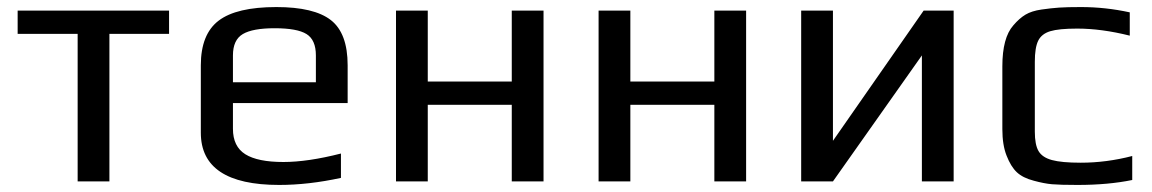

<svg xmlns="http://www.w3.org/2000/svg" viewBox="-20 -514 3264 544"><path d="M200 -418H30V-484H459V-418H290V0H200Z M549 -138V-329Q549 -417 599.5 -455.5Q650 -494 763 -494Q870 -494 917.5 -457Q965 -420 965 -329V-222H640V-149Q640 -99 675 -77Q710 -55 783 -55Q852 -55 946 -79V-10Q854 10 771 10Q549 10 549 -138ZM875 -281V-357Q875 -401 848.5 -417.5Q822 -434 758 -434Q696 -434 668 -417.5Q640 -401 640 -357V-281Z M1102 -484H1192V-283H1430V-484H1520V0H1430V-217H1192V0H1102Z M1676 -484H1766V-283H2004V-484H2094V0H2004V-217H1766V0H1676Z M2682 -484V0H2592V-357L2340 0H2250V-484H2340V-115L2597 -484Z M2820 0ZM2909 -2Q2878 -10 2861 -26Q2844 -42 2832 -73Q2820 -103 2820 -148V-326Q2820 -407 2851 -442Q2868 -462 2885.5 -472.5Q2903 -483 2931 -487Q2959 -491 2981 -492.5Q3003 -494 3043 -494Q3112 -494 3181 -479V-413Q3101 -433 3032 -433Q2980 -433 2955.5 -425.5Q2931 -418 2921.5 -398.5Q2912 -379 2912 -339V-141Q2912 -104 2922.5 -86Q2933 -68 2960.5 -60.5Q2988 -53 3042 -53Q3115 -53 3188 -72V-4Q3120 10 3033 10Q2983 10 2960.5 8Q2938 6 2909 -2Z"/></svg>

Font: Play
Style: Regular
Weight: 400
Designer: Jonas Hecksher (Cyrillic expansion: Cyreal)
Foundry: Jonas Hecksher, Playtype, e-types AS
Version: Version 2.101; ttfautohint (v1.5.65-e2d9)